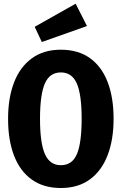

<svg xmlns="http://www.w3.org/2000/svg" viewBox="-20 -972 640 1010"><path d="M577.5 -347Q577.5 -237 546 -155.2Q514.5 -73.5 452.8 -28.2Q391 17 300 17Q209.5 17 147.5 -27.2Q85.5 -71.5 54 -153Q22.5 -234.5 22.5 -347Q22.5 -457 54 -538.5Q85.5 -620 147.5 -665.2Q209.5 -710.5 300 -710.5Q391 -710.5 452.8 -666.5Q514.5 -622.5 546 -541Q577.5 -459.5 577.5 -347ZM409.5 -347Q409.5 -475 384 -533Q358.5 -591 300 -591Q241.5 -591 216 -532.8Q190.5 -474.5 190.5 -347Q190.5 -219 216.5 -161Q242.5 -103 300 -103Q360 -103 384.8 -161.8Q409.5 -220.5 409.5 -347ZM378 -952.5 437.5 -835 200 -751 162.5 -831Z"/></svg>

Font: Fira Code Light
Style: Bold
Weight: 700
Monospace: yes
Version: Version 5.002